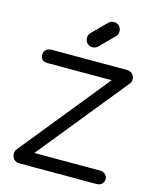

<svg xmlns="http://www.w3.org/2000/svg" viewBox="-150 -1167 1041 1270"><g transform="rotate(15 371.0 -532.5)"><path d="M106 0Q83 0 69.5 -15Q56 -30 54.5 -49.5Q53 -69 65 -84L554 -689H116Q91 -689 78.5 -701.5Q66 -714 67 -733Q66 -754 81 -767.5Q96 -781 118 -781H634Q657 -781 671 -767Q685 -753 687 -733.5Q689 -714 676 -699L185 -92H634Q657 -92 671 -78.5Q685 -65 685 -47Q685 -25 671 -12.5Q657 0 634 0ZM375 -867Q353 -867 338.5 -881.5Q324 -896 324 -918Q324 -939 336 -952L434 -1050Q449 -1065 470 -1065Q493 -1065 507 -1050Q521 -1035 521 -1013Q521 -1003 518 -994Q515 -985 507 -978L410 -881Q396 -867 375 -867Z"/></g></svg>

Font: Comfortaa
Style: Bold
Weight: 700
Designer: Johan Aakerlund
Foundry: Johan Aakerlund
Version: Version 3.104; ttfautohint (v1.8.1.43-b0c9)